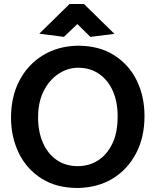

<svg xmlns="http://www.w3.org/2000/svg" viewBox="-20 -924 777 958"><path d="M368 14Q262 14 187.5 -33Q113 -80 74 -160Q35 -240 35 -337Q35 -442 77 -522Q119 -602 194 -648Q269 -694 368 -696Q475 -696 549.5 -648.5Q624 -601 662.5 -522Q701 -443 701 -345Q701 -239 659 -159Q617 -79 543 -33.5Q469 12 368 14ZM368 -95Q423 -95 467.5 -122.5Q512 -150 539.5 -205Q567 -260 567 -344Q567 -415 543.5 -469Q520 -523 475.5 -554.5Q431 -586 370 -586Q317 -586 271 -555Q225 -524 197.5 -469Q170 -414 170 -338Q170 -267 194 -212Q218 -157 262.5 -126Q307 -95 368 -95ZM366 -804 431 -740 551 -755 399 -904H327L176 -756L299 -740Z"/></svg>

Font: Catamaran Thin
Style: Bold
Weight: 700
Version: Version 2.000